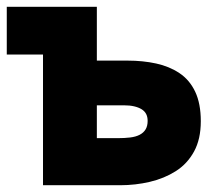

<svg xmlns="http://www.w3.org/2000/svg" viewBox="-22 -547 637 567"><path d="M105 0V-386H-2V-527H264V-368H355Q400 -368 439 -359.5Q478 -351 508 -331Q538 -311 554.5 -276Q571 -241 571 -189Q571 -136 551 -99.5Q531 -63 497 -41.5Q463 -20 420.5 -10Q378 0 333 0ZM264 -139H325Q346 -139 362.5 -141Q379 -143 390.5 -149Q402 -155 408 -165Q414 -175 414 -190Q414 -202 409.5 -210.5Q405 -219 396 -224.5Q387 -230 374 -233Q361 -236 344 -236H264Z"/></svg>

Font: Onest ExtraBold
Style: Regular
Weight: 800
Designer: Dmitri Voloshin, Andrey Kudryavtsev
Foundry: Dmitri Voloshin, Andrey Kudryavtsev
Version: Version 1.000;gftools[0.9.33]